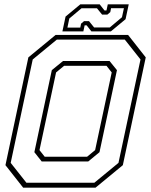

<svg xmlns="http://www.w3.org/2000/svg" viewBox="-20 -860 693 880"><path d="M86 0 5 -103 110 -597 235 -700H567L648 -597L543 -103L418 0ZM185 -141.5H379L416 -172L492 -528L468 -558.5H274L237 -528L161 -172ZM101 -22.5H412.5L523 -113.5L624 -587.5L552 -678.5H240.5L130 -587.5L29 -113.5ZM171 -120 137.5 -162.5 217.5 -538.5 269 -580.5H482L516 -538.5L436 -162.5L384.5 -120ZM266 -716 280.5 -784 348 -840H437L459 -812H468L474 -840H570L555.5 -772L488 -716H399L377 -744H368L362 -716ZM289 -733.5H348L351.5 -751.5L365 -763H388L411.5 -734H483L539 -781L548 -822.5H489L485.5 -804.5L472 -793H448L424.5 -822H353.5L297.5 -775Z"/></svg>

Font: Tourney ExtraLight
Style: Italic
Weight: 250
Italic angle: -12°
Version: Version 1.015